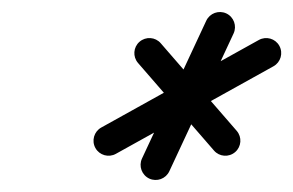

<svg xmlns="http://www.w3.org/2000/svg" viewBox="-20 -566 487 319"><path d="M322.7 -531.6C322.7 -531.6 322.7 -531.6 322.7 -531.6C287.1 -455.2 251.5 -378.9 215.9 -302.6C210.1 -290.1 215.5 -275.2 228 -269.3C240.6 -263.5 255.4 -268.9 261.3 -281.4C296.9 -357.8 332.5 -434.1 368.1 -510.4C373.9 -522.9 368.5 -537.8 356 -543.7C343.4 -549.5 328.6 -544.1 322.7 -531.6ZM444.1 -489.9C437.4 -502 422.2 -506.3 410.1 -499.6C322.8 -451.1 235.5 -402.6 148.2 -354.1C136.2 -347.4 131.8 -332.2 138.5 -320.1C145.2 -308 160.5 -303.7 172.5 -310.4C172.5 -310.4 172.5 -310.4 172.5 -310.4C259.8 -358.9 347.1 -407.4 434.4 -455.9C446.4 -462.6 450.8 -477.8 444.1 -489.9ZM209.3 -461.4C209.3 -461.4 209.3 -461.4 209.3 -461.4C251.4 -412.9 293.4 -364.4 335.5 -315.9C344.5 -305.4 360.3 -304.3 370.8 -313.4C381.2 -322.4 382.3 -338.2 373.3 -348.6C331.2 -397.1 289.2 -445.6 247.1 -494.1C238.1 -504.6 222.3 -505.7 211.8 -496.6C201.4 -487.6 200.3 -471.8 209.3 -461.4Z"/></svg>

Font: FRB American Cursive Guidelines Arrows Semibold
Style: Italic
Weight: 600
Italic angle: -25°
Version: Version 2.0;Modular Font Editor K font №1